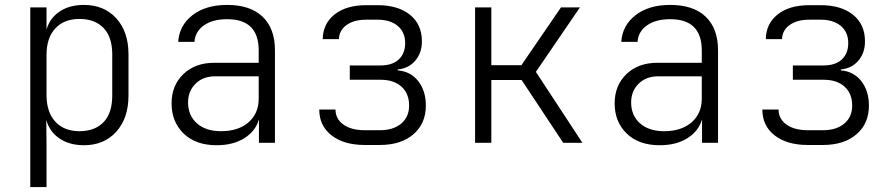

<svg xmlns="http://www.w3.org/2000/svg" viewBox="-20 -580 3640 780"><path d="M103 180V-550H169V-460Q182 -506 222 -533Q262 -560 321 -560Q403 -560 452.5 -505.5Q502 -451 502 -359V-192Q502 -100 452.5 -45Q403 10 321 10Q262 10 221.5 -17.5Q181 -45 168 -93L169 8V180ZM303 -47Q365 -47 400.5 -83.5Q436 -120 436 -192V-359Q436 -430 400.5 -466.5Q365 -503 303 -503Q240 -503 204.5 -464.5Q169 -426 169 -357V-194Q169 -125 204.5 -86Q240 -47 303 -47Z M860 10Q775 10 726 -37.5Q677 -85 677 -160Q677 -233 725 -279Q773 -325 851 -325H1031V-375Q1031 -502 903 -502Q844 -502 808.5 -477Q773 -452 770 -410H704Q708 -476 761.5 -518Q815 -560 903 -560Q997 -560 1047 -512Q1097 -464 1097 -376V0H1032V-95Q1018 -47 972.5 -18.5Q927 10 860 10ZM878 -47Q948 -47 989.5 -83Q1031 -119 1031 -180V-270H854Q805 -270 774.5 -240Q744 -210 744 -164Q744 -111 780 -79Q816 -47 878 -47Z M1462 9Q1377 9 1327 -30Q1277 -69 1277 -135H1343Q1343 -97 1375 -74Q1407 -51 1462 -51H1523Q1578 -51 1610 -78Q1642 -105 1642 -151Q1642 -200 1611 -228Q1580 -256 1526 -256H1401V-314H1524Q1574 -314 1600 -338.5Q1626 -363 1626 -405Q1626 -449 1596 -474.5Q1566 -500 1514 -500H1468Q1418 -500 1388 -478.5Q1358 -457 1357 -421H1291Q1292 -484 1339.5 -521.5Q1387 -559 1468 -559H1514Q1597 -559 1645.5 -520Q1694 -481 1694 -412Q1694 -365 1667 -333.5Q1640 -302 1596 -298V-294Q1648 -290 1679 -250.5Q1710 -211 1710 -151Q1710 -78 1659.5 -34.5Q1609 9 1523 9Z M1910 0V-550H1976V-315H2098L2259 -550H2336L2157 -288L2346 0H2268L2099 -255H1976V0Z M2660 10Q2575 10 2526 -37.5Q2477 -85 2477 -160Q2477 -233 2525 -279Q2573 -325 2651 -325H2831V-375Q2831 -502 2703 -502Q2644 -502 2608.5 -477Q2573 -452 2570 -410H2504Q2508 -476 2561.5 -518Q2615 -560 2703 -560Q2797 -560 2847 -512Q2897 -464 2897 -376V0H2832V-95Q2818 -47 2772.5 -18.5Q2727 10 2660 10ZM2678 -47Q2748 -47 2789.5 -83Q2831 -119 2831 -180V-270H2654Q2605 -270 2574.5 -240Q2544 -210 2544 -164Q2544 -111 2580 -79Q2616 -47 2678 -47Z M3262 9Q3177 9 3127 -30Q3077 -69 3077 -135H3143Q3143 -97 3175 -74Q3207 -51 3262 -51H3323Q3378 -51 3410 -78Q3442 -105 3442 -151Q3442 -200 3411 -228Q3380 -256 3326 -256H3201V-314H3324Q3374 -314 3400 -338.5Q3426 -363 3426 -405Q3426 -449 3396 -474.5Q3366 -500 3314 -500H3268Q3218 -500 3188 -478.5Q3158 -457 3157 -421H3091Q3092 -484 3139.5 -521.5Q3187 -559 3268 -559H3314Q3397 -559 3445.5 -520Q3494 -481 3494 -412Q3494 -365 3467 -333.5Q3440 -302 3396 -298V-294Q3448 -290 3479 -250.5Q3510 -211 3510 -151Q3510 -78 3459.5 -34.5Q3409 9 3323 9Z"/></svg>

Font: JetBrains Mono NL ExtraLight
Style: Regular
Weight: 200
Designer: Philipp Nurullin, Konstantin Bulenkov
Foundry: JetBrains
Version: Version 2.304; ttfautohint (v1.8.4.7-5d5b)